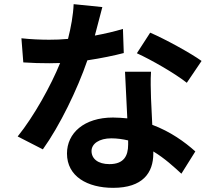

<svg xmlns="http://www.w3.org/2000/svg" viewBox="-20 -839 1040 923"><path d="M878 -441 949 -546C898 -583 774 -651 702 -682L638 -583C706 -552 820 -487 878 -441ZM596 -164V-144C596 -89 575 -50 506 -50C451 -50 420 -76 420 -113C420 -148 457 -174 515 -174C543 -174 570 -170 596 -164ZM706 -494H581L592 -270C569 -272 547 -274 523 -274C384 -274 302 -199 302 -101C302 9 400 64 524 64C666 64 717 -8 717 -101V-111C772 -78 817 -36 852 -4L919 -111C868 -157 798 -207 712 -239L706 -366C705 -410 703 -452 706 -494ZM472 -805 334 -819C332 -767 321 -707 307 -652C276 -649 246 -648 216 -648C179 -648 126 -650 83 -655L92 -539C135 -536 176 -535 217 -535L269 -536C225 -428 144 -281 65 -183L186 -121C267 -234 352 -409 400 -549C467 -559 529 -572 575 -584L571 -700C532 -688 485 -677 436 -668Z"/></svg>

Font: Noto Sans CJK SC
Style: Bold
Weight: 700
Designer: Ryoko NISHIZUKA 西塚涼子 (kana, bopomofo & ideographs); Paul D. Hunt (Latin, Greek & Cyrillic); Sandoll Communications 산돌커뮤니
Foundry: Adobe
Version: Version 2.004;hotconv 1.0.118;makeotfexe 2.5.65603